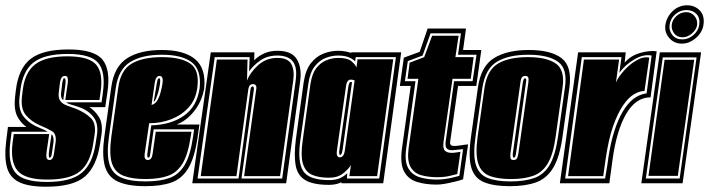

<svg xmlns="http://www.w3.org/2000/svg" viewBox="-31 -693 2681 726"><path d="M144 13Q76 13 41 -4.5Q6 -22 -4.5 -59.5Q-15 -97 -8 -156L-1 -213H69Q46 -229 33.5 -255Q21 -281 26 -327L29 -352Q39 -435 85 -470.5Q131 -506 228 -506Q325 -506 356.5 -467.5Q388 -429 375 -343L367 -288H307Q330 -273 344.5 -248Q359 -223 352 -179L347 -147Q334 -63 289.5 -25Q245 13 144 13ZM146 -5Q236 -5 277 -38.5Q318 -72 330 -147L335 -179Q343 -226 321 -252.5Q299 -279 262 -290L246 -295Q238 -297 231 -299.5Q224 -302 219 -306H353L358 -343Q369 -420 341 -454.5Q313 -489 225 -489Q137 -489 96 -457Q55 -425 46 -352L43 -327Q37 -277 60 -250Q83 -223 120 -209Q125 -207 134 -203Q143 -199 149 -195H13L8 -156Q-2 -77 26.5 -41Q55 -5 146 -5ZM148 -14Q63 -14 35 -48Q7 -82 17 -156L21 -186H155L146 -125Q143 -107 145 -97Q147 -88 156 -88Q164 -88 168 -95Q172 -102 173 -112L179 -153Q184 -186 165.5 -197Q147 -208 118 -220Q87 -234 67 -257.5Q47 -281 52 -327L55 -352Q63 -420 102.5 -450Q142 -480 224 -480Q306 -480 333 -448Q360 -416 349 -343L345 -315H216L224 -371Q227 -386 225 -397Q224 -406 215 -406Q206 -406 202 -399.5Q198 -393 196 -383L191 -341Q189 -321 198 -310Q207 -299 223.5 -293.5Q240 -288 258 -281Q292 -267 313 -246Q334 -225 326 -179L321 -147Q310 -77 272 -45.5Q234 -14 148 -14ZM208 -314Q198 -322 200 -341L205 -383Q206 -387 208 -393Q208 -397 213 -397Q219 -397 216 -371ZM157 -97Q151 -97 155 -125L164 -186Q174 -176 171 -153L165 -112Q163 -97 157 -97Z M519 11Q451 11 413.5 -7Q376 -25 365 -67Q354 -109 364 -179L390 -365Q401 -442 450 -473Q499 -504 581 -504Q665 -504 707 -469Q749 -434 741 -357Q733 -315 711.5 -284Q690 -253 664 -236Q658 -232 652 -229Q646 -226 637 -222H723L716 -173Q705 -97 681 -57Q657 -17 617.5 -3Q578 11 519 11ZM519 -7Q574 -7 610 -20Q646 -33 667.5 -69.5Q689 -106 699 -176L703 -204H550L537 -111Q536 -97 530 -97Q525 -97 526 -111L541 -219Q615 -221 664.5 -255.5Q714 -290 724 -360Q731 -429 694 -457.5Q657 -486 581 -486Q506 -486 461.5 -458.5Q417 -431 407 -362L381 -176Q372 -112 382 -75Q392 -38 425.5 -22.5Q459 -7 519 -7ZM519 -16Q468 -16 436 -28.5Q404 -41 392.5 -75Q381 -109 390 -176L416 -361Q425 -428 467 -452.5Q509 -477 581 -477Q653 -477 688.5 -452.5Q724 -428 715 -361Q709 -316 682 -286.5Q655 -257 616 -242Q577 -227 533 -227L516 -111Q513 -88 528 -88Q543 -88 546 -111L558 -195H693L690 -176Q680 -109 659.5 -75Q639 -41 605 -28.5Q571 -16 519 -16ZM542 -296Q557 -300 565.5 -316Q574 -332 578 -351Q586 -383 584 -394.5Q582 -406 572 -406Q558 -406 554 -379ZM550 -308 562 -378Q564 -390 566 -393.5Q568 -397 571 -397Q579 -397 570 -354Q566 -338 560.5 -324Q555 -310 550 -308Z M696 0 766 -495H931L930 -465Q947 -482 969 -491.5Q991 -501 1018 -501Q1072 -501 1091.5 -469Q1111 -437 1104 -386L1051 0ZM716 -18H871L916 -353Q917 -366 924 -366Q930 -366 929 -355L882 -18H1036L1087 -388Q1094 -439 1076 -461Q1058 -483 1018 -483Q980 -483 953.5 -464.5Q927 -446 911 -423L913 -477H781ZM728 -27 789 -468H905L903 -388Q914 -418 944.5 -446Q975 -474 1018 -474Q1057 -474 1070 -451.5Q1083 -429 1078 -390L1028 -27H892L938 -356Q941 -375 925 -375Q911 -375 908 -356L863 -27Z M1213 6Q1154 6 1124 -11.5Q1094 -29 1087 -67.5Q1080 -106 1088 -168L1117 -380Q1124 -428 1144.5 -454Q1165 -480 1192.5 -490.5Q1220 -501 1247 -501Q1262 -501 1275 -498.5Q1288 -496 1297 -493V-495H1486L1418 0H1260V-4Q1241 6 1213 6ZM1213 -12Q1239 -12 1255 -19.5Q1271 -27 1282 -38L1281 -18H1403L1466 -477H1314L1312 -461Q1303 -470 1287.5 -476.5Q1272 -483 1247 -483Q1224 -483 1200.5 -474Q1177 -465 1159 -442Q1141 -419 1135 -377L1105 -165Q1093 -82 1115 -47Q1137 -12 1213 -12ZM1213 -21Q1174 -21 1149 -32Q1124 -43 1114.5 -74Q1105 -105 1114 -165L1143 -376Q1149 -415 1165.5 -436Q1182 -457 1204 -465.5Q1226 -474 1247 -474Q1282 -474 1296.5 -462.5Q1311 -451 1317 -438L1321 -469H1456L1395 -27H1290L1296 -69Q1287 -54 1266.5 -37.5Q1246 -21 1213 -21ZM1254 -98Q1269 -98 1273 -124L1310 -389Q1303 -392 1295 -392Q1289 -392 1284 -386.5Q1279 -381 1277 -365L1243 -124Q1241 -109 1244.5 -103.5Q1248 -98 1254 -98ZM1255 -107Q1253 -107 1252 -110.5Q1251 -114 1252 -124L1286 -364Q1289 -383 1295 -383Q1298 -383 1300 -382L1264 -124Q1261 -107 1255 -107Z M1619 5Q1579 5 1546 -5Q1513 -15 1497 -44.5Q1481 -74 1489 -132L1522 -368H1481L1496 -475L1556 -497L1586 -585H1731L1720 -504H1789L1770 -368H1701L1671 -156Q1669 -141 1687 -141Q1697 -141 1711.5 -143.5Q1726 -146 1739 -147L1720 -15Q1712 -12 1702.5 -9.5Q1693 -7 1684 -5Q1668 -1 1651 2Q1634 5 1619 5ZM1621 -14Q1636 -14 1651 -16Q1666 -18 1678 -21Q1685 -23 1692 -24.5Q1699 -26 1706 -28L1720 -129Q1706 -128 1695 -126.5Q1684 -125 1679 -125Q1665 -125 1658.5 -131.5Q1652 -138 1654 -156L1686 -386H1756L1771 -486H1701L1712 -567H1597L1567 -483L1511 -462L1500 -386H1540L1505 -132Q1498 -82 1513 -56.5Q1528 -31 1557 -22.5Q1586 -14 1621 -14ZM1622 -23Q1589 -23 1562 -30.5Q1535 -38 1521.5 -61.5Q1508 -85 1514 -132L1551 -395H1510L1518 -456L1573 -477L1603 -558H1703L1691 -477H1760L1749 -395H1680L1646 -156Q1643 -131 1651.5 -123Q1660 -115 1677 -115Q1685 -115 1694.5 -116.5Q1704 -118 1710 -119L1698 -35L1674 -29Q1652 -23 1622 -23Z M1897 11Q1837 11 1800.5 -3.5Q1764 -18 1751.5 -58Q1739 -98 1750 -176L1776 -361Q1787 -442 1836.5 -473Q1886 -504 1969 -504Q2052 -504 2092.5 -473Q2133 -442 2122 -361L2096 -176Q2085 -98 2060.5 -58Q2036 -18 1996 -3.5Q1956 11 1897 11ZM1899 -7Q1953 -7 1989.5 -20Q2026 -33 2047.5 -69.5Q2069 -106 2079 -176L2105 -361Q2116 -433 2079 -459.5Q2042 -486 1967 -486Q1892 -486 1848 -459.5Q1804 -433 1793 -361L1767 -176Q1757 -106 1768.5 -69.5Q1780 -33 1813 -20Q1846 -7 1899 -7ZM1901 -16Q1850 -16 1819 -28.5Q1788 -41 1777 -75.5Q1766 -110 1775 -176L1801 -361Q1811 -428 1852 -452.5Q1893 -477 1965 -477Q2036 -477 2071 -452.5Q2106 -428 2096 -361L2070 -176Q2061 -110 2040.5 -75.5Q2020 -41 1986 -28.5Q1952 -16 1901 -16ZM1911 -88Q1922 -88 1925 -96.5Q1928 -105 1929 -112L1967 -382Q1969 -396 1966 -401Q1963 -406 1955 -406Q1948 -406 1943.5 -401.5Q1939 -397 1937 -382L1899 -112Q1898 -102 1899.5 -95Q1901 -88 1911 -88ZM1912 -97Q1907 -97 1908 -112L1946 -382Q1949 -397 1954 -397Q1961 -397 1958 -382L1920 -112Q1918 -97 1912 -97Z M2086 0 2155 -495H2335L2331 -456Q2353 -482 2388.5 -492.5Q2424 -503 2452 -499L2429 -325Q2373 -325 2336.5 -262Q2300 -199 2285 -88L2273 0ZM2106 -18H2257Q2263 -53 2265.5 -68.5Q2268 -84 2270 -101Q2287 -208 2323.5 -270.5Q2360 -333 2414 -340L2433 -483Q2403 -489 2368.5 -469Q2334 -449 2311 -418L2319 -477H2169ZM2117 -27 2177 -468H2310L2298 -381Q2307 -402 2328.5 -426Q2350 -450 2376 -465Q2402 -480 2424 -475L2406 -349Q2388 -349 2367 -337Q2346 -325 2326 -296Q2305 -266 2287.5 -216.5Q2270 -167 2259 -91L2250 -27Z M2394 0 2464 -495H2620L2550 0ZM2411 -18H2539L2603 -476H2475ZM2421 -28 2482 -467H2594L2532 -28ZM2547 -528Q2518 -528 2499.5 -549.5Q2481 -571 2485 -599Q2490 -630 2513 -651.5Q2536 -673 2567 -673Q2596 -673 2615 -653.5Q2634 -634 2629 -599Q2625 -571 2600.5 -549.5Q2576 -528 2547 -528ZM2549 -544Q2572 -544 2591 -560.5Q2610 -577 2613 -599Q2617 -625 2602.5 -640Q2588 -655 2565 -655Q2541 -655 2522.5 -639Q2504 -623 2501 -599Q2498 -577 2511.5 -560.5Q2525 -544 2549 -544ZM2550 -552Q2529 -552 2518 -567Q2507 -582 2509 -599Q2511 -618 2527 -632.5Q2543 -647 2564 -647Q2583 -647 2595 -632.5Q2607 -618 2605 -599Q2603 -582 2586 -567Q2569 -552 2550 -552Z"/></svg>

Font: Alumni Sans Collegiate One
Style: Italic
Weight: 400
Italic angle: -8°
Designer: Robert E. Leuschke
Foundry: Robert E. Leuschke
Version: Version 1.100